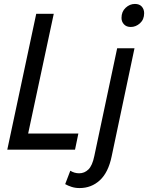

<svg xmlns="http://www.w3.org/2000/svg" viewBox="-20 -760 752 975"><path d="M17 0 164 -690H253L123 -82H378L361 0ZM597 -669Q597 -701 618 -720.5Q639 -740 665 -740Q688 -740 700 -726.5Q712 -713 712 -693Q712 -661 691 -642Q670 -623 644 -623Q622 -623 609.5 -636.5Q597 -650 597 -669ZM311 175 337 107Q358 120 382 120Q409 120 429 100.5Q449 81 459 32L575 -515H663L547 34Q530 116 487 155.5Q444 195 384 195Q362 195 343.5 189Q325 183 311 175Z"/></svg>

Font: Radio Canada Condensed
Style: Italic
Weight: 400
Width: 3
Italic angle: -12°
Designer: Charles Daoud, Etienne Aubert Bonn, Alexandre Saumier Demers, Jacques Le Bailly
Foundry: Radio-Canada
Version: Version 2.104; ttfautohint (v1.8.4.7-5d5b);gftools[0.9.28.de